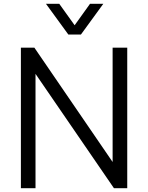

<svg xmlns="http://www.w3.org/2000/svg" viewBox="-20 -991 780 1011"><path d="M340 -809 222 -971H292L373 -858L454 -971H524L406 -809ZM90 0V-740H161L573 -138V-740H650V0H580L167 -602V0Z"/></svg>

Font: Be Vietnam Pro Light
Style: Regular
Weight: 300
Designer: Lam Bao, Tony Le, Vietanh Nguyen
Foundry: Yellow Type Foundry
Version: Version 1.002; ttfautohint (v1.8.3)